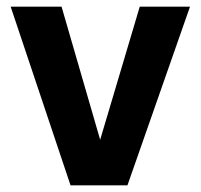

<svg xmlns="http://www.w3.org/2000/svg" viewBox="-20 -557 604 577"><path d="M12 -537H165L281 -137L400 -537H551L363 0H192Z"/></svg>

Font: Exo
Style: Bold
Weight: 700
Designer: Natanael Gama
Foundry: Natanael Gama
Version: Version 1.500; ttfautohint (v1.6)